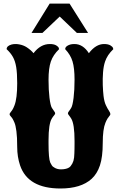

<svg xmlns="http://www.w3.org/2000/svg" viewBox="-20 -1009 668 1074"><path d="M318.4 45.4Q136.2 45.4 92.3 -84Q76.2 -131.8 76.2 -187Q76.2 -242.7 71.8 -274.9Q67.4 -308.1 61 -322.8Q54.7 -337.9 48.8 -347.2Q43 -355.5 38.3 -360.4Q33.7 -365.2 33.7 -370.1Q33.7 -374.5 38.1 -379.4Q42.5 -384.3 48.6 -393.6Q54.7 -402.8 61 -419.4Q76.2 -458.5 76.2 -543.5Q76.2 -599.6 70.6 -633.8Q64.9 -668 52.2 -690.4Q39.6 -712.9 17.1 -733.9Q17.1 -752 43.9 -759.8Q64 -765.1 87.6 -760.7Q111.3 -756.3 129.4 -744.6Q153.8 -728.5 167.5 -711.4Q206.5 -762.7 258.8 -762.7Q280.8 -762.7 293.9 -755.4Q306.2 -748 308.6 -741.2L310.5 -733.9Q277.3 -702.1 264.4 -664.8Q251.5 -627.4 251.5 -562.5Q251.5 -504.9 256.8 -461.9Q262.2 -418.9 270 -405.8Q276.4 -395 282.5 -387.5Q288.6 -379.9 288.6 -375Q288.6 -370.6 282.7 -363.8Q275.9 -356.4 270 -346.2Q251.5 -316.4 251.5 -224.6V-206.5Q251.5 -121.6 261.2 -99.6Q270.5 -80.6 276.4 -76.7Q279.8 -74.2 283 -72.3Q286.1 -70.3 289.6 -68.4Q308.1 -59.1 336.2 -62.5Q364.3 -65.9 375 -79.6Q386.2 -93.8 390.9 -109.6Q395.5 -125.5 396 -150.9Q396.5 -161.6 396.7 -175.3Q397 -189 397 -205.6V-220.2Q397 -315.4 378.4 -345.7Q375 -351.1 371.8 -355.7Q368.7 -360.4 365.7 -363.8Q359.9 -370.6 359.9 -375Q359.9 -379.9 366 -387.5Q372.1 -395 378.4 -405.8Q386.2 -418.5 391.6 -461.9Q397 -505.4 397 -563Q397 -628.4 385.7 -665.5Q374.5 -702.6 344.7 -733.9Q344.7 -751 372.1 -759.8Q382.3 -762.7 396.5 -762.7Q444.3 -762.7 477.1 -711.4Q516.1 -762.7 562 -762.7Q584 -762.7 597.2 -755.4Q609.4 -748 611.8 -741.2L613.8 -733.9Q580.1 -701.7 567.9 -665Q559.1 -639.6 556.4 -604Q553.7 -568.4 554.9 -533Q556.2 -497.6 559.1 -472.7Q563 -439.9 572.3 -420.4Q581.5 -400.9 589.4 -389.6Q597.2 -378.4 597.2 -370.1Q597.2 -365.7 592.8 -361.3Q588.4 -356.4 582.3 -347.2Q576.2 -337.9 569.8 -322.3Q554.7 -286.1 554.7 -208.5Q554.7 -131.3 539.1 -84Q523.4 -36.6 492.2 -8.3Q432.6 45.4 318.4 45.4ZM156.2 -824.7 257.8 -988.8H369.1L472.7 -824.7H410.2L314 -916.5L217.3 -824.7Z"/></svg>

Font: Sancreek
Style: Regular
Weight: 400
Designer: Vernon Adams
Foundry: Vernon Adams
Version: Version 1.100; ttfautohint (v1.8.4.7-5d5b)